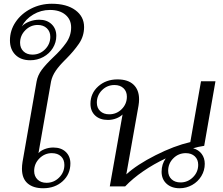

<svg xmlns="http://www.w3.org/2000/svg" viewBox="-20 -993 1190 1023"><path d="M97 -94Q97 -111 100 -130L175 -559Q181 -592 202.5 -621Q224 -650 264 -688Q305 -726 332 -764Q359 -802 359 -847Q359 -889 328.5 -914.5Q298 -940 246 -940Q198 -940 157 -915.5Q116 -891 96 -852Q110 -868 136 -878Q162 -888 189 -888Q230 -888 255 -864Q280 -840 280 -802Q280 -767 261.5 -737Q243 -707 211 -689.5Q179 -672 141 -672Q91 -672 62 -701Q33 -730 33 -778Q33 -831 63 -875.5Q93 -920 144.5 -946.5Q196 -973 256 -973Q335 -973 381.5 -939Q428 -905 428 -849Q428 -800 400.5 -760Q373 -720 333 -680Q296 -644 277 -616Q258 -588 252 -559L185 -177Q196 -190 218 -198.5Q240 -207 264 -207Q306 -207 330.5 -183.5Q355 -160 355 -122Q355 -65 314 -27.5Q273 10 210 10Q157 10 127 -16Q97 -42 97 -94ZM248 -797Q248 -825 229.5 -842.5Q211 -860 181 -860Q143 -860 115 -832Q87 -804 87 -765Q87 -737 105 -719.5Q123 -702 153 -702Q192 -702 220 -730Q248 -758 248 -797ZM323 -114Q323 -143 305 -160Q287 -177 256 -177Q218 -177 190 -149Q162 -121 162 -82Q162 -54 180 -36.5Q198 -19 228 -19Q267 -19 295 -47Q323 -75 323 -114Z M1071 -120Q1071 -85 1053 -55Q1035 -25 1004 -7.5Q973 10 937 10Q894 10 867.5 -14Q841 -38 841 -78Q841 -118 863 -149Q799 -119 743 -80.5Q687 -42 647 0H565L633 -383Q620 -370 599 -362Q578 -354 555 -354Q512 -354 487 -377.5Q462 -401 462 -440Q462 -496 503.5 -533Q545 -570 606 -570Q662 -570 691.5 -542Q721 -514 721 -464Q721 -448 718 -430L653 -64Q710 -116 809 -166Q908 -216 994 -236L1051 -560H1128L1068 -216Q1035 -211 1009 -203Q1038 -195 1054.5 -173Q1071 -151 1071 -120ZM656 -478Q656 -506 638 -523Q620 -540 590 -540Q551 -540 523.5 -512.5Q496 -485 496 -446Q496 -418 514 -401Q532 -384 562 -384Q601 -384 628.5 -411.5Q656 -439 656 -478ZM1036 -115Q1036 -143 1018 -160Q1000 -177 970 -177Q931 -177 903.5 -149.5Q876 -122 876 -83Q876 -55 894 -38Q912 -21 942 -21Q980 -21 1008 -48.5Q1036 -76 1036 -115Z"/></svg>

Font: Fahkwang Light
Style: Italic
Weight: 300
Italic angle: -10°
Version: Version 1.000; ttfautohint (v1.6)